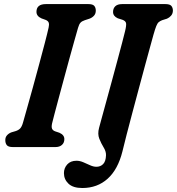

<svg xmlns="http://www.w3.org/2000/svg" viewBox="-20 -720 866 940"><path d="M235 -116Q231 -98 235 -89.5Q239 -81 250 -77L271 -70Q295.5 -59 295 -38.5Q295 -21 283.2 -10.5Q271.5 0 251.5 0H43Q21 0 13.5 -9.2Q6 -18.5 6 -33Q5.5 -47.5 14 -57.2Q22.5 -67 35.5 -72L56 -78Q70.5 -82.5 78.8 -91.2Q87 -100 92.5 -119.5Q99 -143 112 -188.5Q125 -234 140.5 -290.5Q156 -347 171.5 -404.5Q187 -462 199.5 -509.8Q212 -557.5 218 -585Q221.5 -600 218.5 -609Q215.5 -618 202.5 -623L183 -630Q158.5 -641 158.5 -662Q158.5 -700 205 -700H412.5Q434 -700 441.5 -691.2Q449 -682.5 449 -668Q449 -653 440.2 -643.2Q431.5 -633.5 418 -628.5L395 -621Q381 -616.5 374 -608.8Q367 -601 362 -583.5Q355 -559.5 343.8 -519.5Q332.5 -479.5 319.2 -431Q306 -382.5 292.5 -332.5Q279 -282.5 267 -238Q255 -193.5 246.5 -161Q238 -128.5 235 -116ZM731.5 -550.5Q727 -534 716.2 -495Q705.5 -456 691 -402.8Q676.5 -349.5 660.5 -289.5Q644.5 -229.5 628.8 -170.8Q613 -112 600.2 -62Q587.5 -12 579.5 21Q557.5 109.5 507 155Q456.5 200.5 383 200.5Q337.5 200.5 315.2 179.2Q293 158 293 127.5Q293 103 309.2 85Q325.5 67 354.5 67Q370.5 67 387.5 74.2Q404.5 81.5 421 89Q437.5 96.5 452 96.5Q472 96.5 485 83.2Q498 70 499 40Q499.5 21.5 487.5 2Q475.5 -17.5 466.2 -40.8Q457 -64 465 -94Q467.5 -104 476.8 -137.5Q486 -171 499 -218.5Q512 -266 526.5 -319.2Q541 -372.5 554.5 -422.8Q568 -473 578.2 -511.8Q588.5 -550.5 592.5 -568Q599.5 -597 597 -607.2Q594.5 -617.5 580 -623L556.5 -630.5Q533.5 -641 533.5 -661.5Q533.5 -679 544.5 -689.5Q555.5 -700 578.5 -700H789.5Q811.5 -700 819 -691Q826.5 -682 826.5 -667.5Q826 -653 817.5 -643.2Q809 -633.5 797.5 -628.5L773.5 -621Q763.5 -617 757 -611.5Q750.5 -606 745 -592.2Q739.5 -578.5 731.5 -550.5Z"/></svg>

Font: Fraunces 72pt SuperSoft SemiBold
Style: Italic
Weight: 600
Italic angle: -16°
Version: Version 1.000;[b76b70a41]